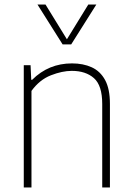

<svg xmlns="http://www.w3.org/2000/svg" viewBox="-20 -828 584 848"><path d="M85 0V-540H115L118 -475.5H122Q194.5 -548 298 -548Q347.5 -548 385.2 -530.8Q423 -513.5 444.2 -474.5Q465.5 -435.5 465.5 -369V0H431.5V-369Q431.5 -450.5 395 -482.8Q358.5 -515 297 -515Q255 -515 205 -495.5Q155 -476 119 -426.5V0ZM256.5 -632 145.5 -808H181L275.5 -654.5L370 -808H405.5L294.5 -632Z"/></svg>

Font: Encode Sans Th
Style: Regular
Weight: 100
Designer: Multiple Designers
Foundry: Impallari Type
Version: Version 3.002; ttfautohint (v1.8.3) -l 8 -r 50 -G 200 -x 14 